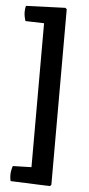

<svg xmlns="http://www.w3.org/2000/svg" viewBox="-63 -803 484 1043"><g transform="rotate(5 178.5 -282.0)"><path d="M258 -761.5 142 -721V164L258 196ZM250.5 203.5 258 196 248.5 107 40.5 112.5Q37.5 120 34.5 134Q31.5 148 31.5 161.5Q31.5 168.5 32.5 178.2Q33.5 188 35.5 195ZM35.5 -760.5Q33.5 -754 32.5 -744.2Q31.5 -734.5 31.5 -727Q31.5 -713.5 34.5 -699.5Q37.5 -685.5 40.5 -678L248.5 -672L258 -761.5L250.5 -768.5Z"/></g></svg>

Font: Signika Medium
Style: Regular
Weight: 500
Designer: Anna Giedry
Foundry: Anna Giedry
Version: Version 2.000